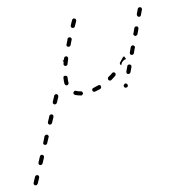

<svg xmlns="http://www.w3.org/2000/svg" viewBox="-179 -334 634 694"><g transform="rotate(-10 138.0 13.0)"><path d="M-86 267Q-87 265 -90 263Q-91 263 -93 263Q-94 263 -96 263Q-97 264 -98 265Q-99 266 -100 267L-109 288Q-110 291 -109 294Q-108 297 -105 298Q-104 298 -102 298Q-101 299 -99 298Q-98 297 -97 296Q-96 295 -95 294L-86 273Q-85 270 -86 267ZM-56 198Q-58 196 -60 194Q-63 193 -66 194Q-69 195 -70 198L-79 219Q-80 222 -79 225Q-78 228 -75 229Q-72 230 -70 229Q-67 228 -65 225L-56 204Q-55 201 -56 198ZM-26 132Q-26 131 -27 129Q-27 128 -28 127Q-29 126 -31 125Q-32 125 -34 125Q-35 125 -36 125Q-38 126 -39 127Q-40 128 -41 129L-49 150Q-51 153 -50 156Q-48 159 -46 160Q-43 161 -40 160Q-37 159 -36 156L-27 135Q-26 134 -26 132ZM3 60Q2 57 -1 56Q-4 55 -7 56Q-10 57 -11 60L-20 81Q-21 84 -20 87Q-19 89 -16 91Q-14 91 -13 91Q-11 91 -10 91Q-9 90 -8 89Q-7 88 -6 87L3 66Q4 63 3 60ZM33 -6Q33 -7 33 -9Q32 -10 31 -11Q30 -12 29 -13Q26 -14 23 -13Q20 -12 19 -9L10 12Q9 15 10 18Q11 20 14 22Q15 22 17 22Q18 22 20 22Q21 21 22 20Q23 19 24 18L33 -3Q33 -4 33 -6ZM273 3Q275 6 277 7Q279 8 280 7Q282 7 283 7Q285 6 286 5Q287 4 287 3V2Q288 0 287 -3Q286 -6 283 -7Q281 -8 280 -8Q278 -8 277 -7Q276 -6 275 -5Q274 -4 273 -3Q272 0 273 3ZM118 7Q119 6 120 5Q121 4 122 3Q123 2 123 0Q123 -3 121 -5Q120 -8 116 -8Q107 -9 99 -13Q97 -14 94 -13Q91 -12 90 -9Q89 -8 89 -6Q89 -5 89 -3Q90 -2 91 -1Q92 0 93 1Q103 5 115 7Q116 7 118 7ZM191 -8Q192 -11 191 -14Q191 -16 190 -17Q189 -18 187 -18Q186 -19 184 -19Q183 -19 181 -18Q172 -15 163 -12Q162 -12 161 -11Q159 -10 159 -9Q158 -8 158 -6Q158 -5 158 -3Q159 0 161 1Q164 3 167 2Q177 -1 187 -4Q190 -6 191 -8ZM251 -47Q252 -50 250 -52Q249 -53 248 -54Q246 -55 245 -55Q243 -55 242 -55Q240 -54 239 -53Q232 -47 224 -42Q221 -40 221 -37Q220 -34 222 -31Q223 -30 224 -29Q225 -28 227 -28Q228 -28 230 -28Q231 -28 232 -29Q241 -35 249 -42Q251 -44 251 -47ZM66 -40Q68 -38 71 -38Q73 -39 74 -39Q76 -40 76 -41Q77 -42 78 -44Q78 -45 78 -47Q77 -55 78 -66Q78 -69 76 -71Q74 -73 71 -73Q68 -74 65 -72Q63 -70 63 -66Q62 -55 63 -45Q64 -42 66 -40ZM291 -44Q292 -41 295 -40Q296 -40 298 -40Q299 -40 301 -40Q302 -41 303 -42Q304 -43 305 -44L312 -63Q313 -66 312 -69Q310 -72 307 -73Q306 -73 304 -73Q303 -73 302 -73Q300 -72 299 -71Q298 -70 298 -69L291 -50Q290 -47 291 -44ZM282 -86Q287 -91 292 -93Q295 -94 298 -95Q296 -98 295 -100Q294 -103 293 -105Q293 -105 293 -105Q293 -105 292 -105Q291 -105 289 -104Q288 -103 287 -102Q281 -94 275 -87Q272 -85 273 -82Q273 -79 275 -77Q275 -76 276 -76Q276 -76 276 -76H277Q279 -82 282 -86ZM315 -112Q315 -111 315 -110Q316 -108 317 -107Q318 -106 320 -106Q323 -105 325 -106Q328 -107 329 -110L336 -129Q337 -130 337 -132Q337 -133 336 -135Q335 -136 334 -137Q333 -138 332 -139Q329 -140 326 -138Q323 -137 322 -134L315 -115Q315 -114 315 -112ZM72 -128Q71 -128 71 -128Q71 -128 71 -127Q72 -126 74 -124Q73 -121 72 -117Q71 -114 73 -111Q74 -109 77 -108Q80 -107 83 -109Q86 -110 86 -113Q89 -122 92 -132Q92 -134 92 -135Q92 -137 91 -138Q91 -139 90 -140Q88 -141 87 -142Q84 -142 81 -141Q79 -140 78 -137Q77 -133 75 -130Q73 -129 72 -128ZM339 -178Q339 -177 340 -175Q341 -174 342 -173Q343 -172 344 -171Q347 -170 350 -172Q353 -173 354 -176L361 -195Q361 -196 361 -197Q361 -199 361 -200Q360 -202 359 -203Q358 -204 356 -204Q354 -205 351 -204Q348 -203 347 -200L340 -181Q339 -180 339 -178ZM100 -196 99 -195Q99 -195 99 -195Q99 -194 99 -194Q97 -189 95 -184Q94 -183 94 -181Q94 -180 95 -179Q95 -177 96 -176Q98 -175 99 -175Q100 -174 102 -174Q103 -174 105 -175Q106 -175 107 -176Q108 -177 109 -179Q112 -188 116 -197Q117 -199 117 -200Q117 -202 116 -203Q116 -204 115 -205Q113 -206 112 -207Q109 -208 106 -207Q104 -206 102 -203Q101 -200 100 -196Q100 -196 100 -196ZM364 -244Q364 -242 365 -241Q365 -240 366 -239Q367 -238 369 -237Q372 -236 374 -237Q377 -239 378 -241L385 -260Q387 -263 385 -266Q384 -269 381 -270Q378 -271 375 -270Q372 -268 371 -266L364 -247Q364 -245 364 -244ZM122 -243Q123 -240 126 -239Q129 -238 132 -239Q135 -240 136 -243L144 -261Q145 -264 144 -267Q143 -270 140 -271Q139 -272 137 -272Q136 -272 134 -271Q133 -271 132 -270Q131 -269 130 -267L122 -249Q121 -246 122 -243Z"/></g></svg>

Font: FRB American Cursive Dashed Extralight
Style: Italic
Weight: 200
Italic angle: -25°
Version: Version 2.0;Modular Font Editor K font №1